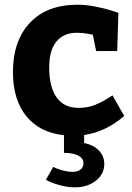

<svg xmlns="http://www.w3.org/2000/svg" viewBox="-20 -570 565 819"><path d="M338.9 5.9V40Q377.9 47.9 401.4 71.5Q424.8 95.2 424.8 129.9Q424.8 172.9 388.9 200.9Q353 229 299.8 229Q270 229 242.4 221.9Q214.8 214.8 197.5 207.5Q180.2 200.2 175.8 196.8L207 142.1Q210 144 222.4 148.9Q234.9 153.8 252.9 158.4Q271 163.1 289.1 163.1Q311 163.1 323.5 153.1Q335.9 143.1 335.9 126Q335.9 105 313.5 93.5Q291 82 252.9 82V6.8Q148.9 -4.4 92 -74.7Q35.2 -145 35.2 -262.2Q35.2 -396 107.7 -472.9Q180.2 -549.8 310.1 -549.8Q348.1 -549.8 387 -542Q425.8 -534.2 451.9 -526.1Q478 -518.1 484.9 -515.1L480 -352.1H390.1L376 -421.9Q371.1 -422.9 351.6 -426.5Q332 -430.2 307.1 -430.2Q252 -430.2 220.9 -393.1Q189.9 -356 189.9 -282.2Q189.9 -199.2 221.4 -154.5Q252.9 -109.9 314.9 -109.9Q354 -109.9 383.5 -121.8Q413.1 -133.8 433.1 -146.5Q453.1 -159.2 460 -163.1L509.8 -75.2Q430.7 -7.3 338.9 5.9Z"/></svg>

Font: Kadwa
Style: Bold
Weight: 700
Designer: Sol Matas
Foundry: Sol Matas
Version: Version 1.001;PS 001.000;hotconv 1.0.70;makeotf.lib2.5.58329